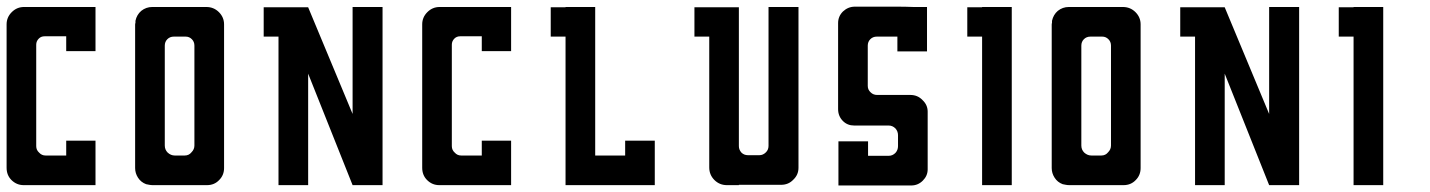

<svg xmlns="http://www.w3.org/2000/svg" viewBox="-20 -861 4334 582"><path d="M269.5 -299.8Q269.5 -299.8 242.2 -299.8Q214.8 -299.8 179.7 -299.8Q155.3 -299.8 131.8 -299.8Q108.4 -299.8 89.8 -299.8Q89.8 -299.8 86.9 -299.8Q86.9 -299.8 85 -299.8Q80.1 -299.8 51.8 -299.8Q30.3 -299.8 14.6 -315.4Q0 -330.1 0 -352.5Q0 -352.5 0 -359.4Q0 -362.3 0 -367.2Q0 -381.8 0 -390.6Q0 -390.6 0 -404.3Q0 -418 0 -446.3Q0 -501 0 -572.3Q0 -620.1 0 -667Q0 -714.8 0 -751Q0 -751 0 -755.9Q0 -759.8 0 -787.1Q0 -808.6 15.6 -824.2Q31.2 -839.8 52.7 -839.8Q52.7 -839.8 66.4 -839.8Q81.1 -839.8 89.8 -839.8Q89.8 -839.8 117.2 -839.8Q145.5 -839.8 180.7 -839.8Q204.1 -839.8 228.5 -839.8Q252 -839.8 269.5 -839.8Q269.5 -839.8 269.5 -806.6Q269.5 -773.4 269.5 -751Q269.5 -751 269.5 -734.4Q269.5 -716.8 269.5 -706.1Q269.5 -706.1 236.3 -706.1Q203.1 -706.1 180.7 -706.1Q180.7 -706.1 180.7 -722.7Q180.7 -740.2 180.7 -751Q180.7 -751 172.9 -751Q164.1 -751 115.2 -751Q104.5 -751 97.7 -744.1Q89.8 -736.3 89.8 -725.6Q89.8 -725.6 89.8 -712.9Q89.8 -699.2 89.8 -620.1Q89.8 -585.9 89.8 -536.1Q89.8 -487.3 89.8 -418Q89.8 -406.2 98.6 -398.4Q106.4 -389.6 118.2 -389.6Q118.2 -389.6 141.6 -389.6Q165 -389.6 180.7 -389.6Q180.7 -389.6 180.7 -407.2Q180.7 -423.8 180.7 -434.6Q180.7 -434.6 214.8 -434.6Q248 -434.6 269.5 -434.6Q269.5 -434.6 269.5 -418Q269.5 -401.4 269.5 -389.6Q269.5 -389.6 269.5 -356.4Q269.5 -322.3 269.5 -299.8Z M659.2 -787.1Q659.2 -787.1 659.2 -773.4Q659.2 -758.8 659.2 -750Q659.2 -750 659.2 -744.1Q659.2 -738.3 659.2 -703.1Q659.2 -688.5 659.2 -666Q659.2 -644.5 659.2 -613.3Q659.2 -569.3 659.2 -504.9Q659.2 -441.4 659.2 -351.6Q659.2 -330.1 644.5 -315.4Q629.9 -299.8 607.4 -299.8Q607.4 -299.8 593.8 -299.8Q579.1 -299.8 569.3 -299.8Q569.3 -299.8 554.7 -299.8Q546.9 -299.8 536.1 -299.8Q502 -299.8 479.5 -299.8Q479.5 -299.8 475.6 -299.8Q470.7 -299.8 443.4 -299.8Q437.5 -299.8 432.6 -300.8Q426.8 -301.8 422.9 -302.7Q407.2 -308.6 398.4 -322.3Q389.6 -335.9 389.6 -351.6Q389.6 -351.6 389.6 -352.5Q389.6 -352.5 389.6 -352.5Q389.6 -352.5 389.6 -359.4Q389.6 -362.3 389.6 -367.2Q389.6 -380.9 389.6 -389.6Q389.6 -389.6 389.6 -395.5Q389.6 -401.4 389.6 -436.5Q389.6 -451.2 389.6 -472.7Q389.6 -495.1 389.6 -525.4Q389.6 -569.3 389.6 -632.8Q389.6 -664.1 389.6 -702.1Q389.6 -741.2 389.6 -786.1Q389.6 -789.1 390.6 -792Q390.6 -794.9 390.6 -797.9Q394.5 -816.4 408.2 -828.1Q422.9 -839.8 441.4 -839.8Q441.4 -839.8 466.8 -839.8Q491.2 -839.8 524.4 -839.8Q545.9 -839.8 567.4 -839.8Q588.9 -839.8 605.5 -839.8Q627.9 -839.8 643.6 -824.2Q659.2 -808.6 659.2 -787.1ZM569.3 -722.7Q569.3 -734.4 561.5 -742.2Q553.7 -750 543 -750Q543 -750 538.1 -750Q533.2 -750 506.8 -750Q495.1 -750 487.3 -742.2Q479.5 -734.4 479.5 -722.7Q479.5 -722.7 479.5 -713.9Q479.5 -711.9 479.5 -710Q479.5 -697.3 479.5 -619.1Q479.5 -585.9 479.5 -537.1Q479.5 -488.3 479.5 -419.9Q479.5 -407.2 488.3 -398.4Q498 -389.6 509.8 -389.6Q509.8 -389.6 511.7 -389.6Q511.7 -389.6 513.7 -389.6Q517.6 -389.6 540 -389.6Q552.7 -389.6 560.5 -399.4Q569.3 -408.2 569.3 -419.9Q569.3 -419.9 569.3 -432.6Q569.3 -446.3 569.3 -524.4Q569.3 -557.6 569.3 -606.4Q569.3 -654.3 569.3 -722.7Z M1139.6 -839.8Q1109.4 -839.8 1048.8 -839.8Q1048.8 -732.4 1048.8 -515.6Q1003.9 -624 914.1 -838.9Q884.8 -838.9 824.2 -838.9Q824.2 -838.9 824.2 -838.9Q809.6 -838.9 779.3 -838.9Q779.3 -824.2 779.3 -801.8Q779.3 -779.3 779.3 -750Q793.9 -750 824.2 -750Q824.2 -599.6 824.2 -299.8Q854.5 -299.8 914.1 -299.8Q914.1 -413.1 914.1 -637.7Q959 -525.4 1048.8 -299.8Q1079.1 -299.8 1139.6 -299.8Q1139.6 -300.8 1139.6 -300.8Q1139.6 -300.8 1139.6 -300.8Q1139.6 -480.5 1139.6 -839.8Z M1529.3 -299.8Q1529.3 -299.8 1502 -299.8Q1474.6 -299.8 1439.5 -299.8Q1415 -299.8 1391.6 -299.8Q1368.2 -299.8 1349.6 -299.8Q1349.6 -299.8 1346.7 -299.8Q1346.7 -299.8 1344.7 -299.8Q1339.8 -299.8 1311.5 -299.8Q1290 -299.8 1274.4 -315.4Q1259.8 -330.1 1259.8 -352.5Q1259.8 -352.5 1259.8 -359.4Q1259.8 -362.3 1259.8 -367.2Q1259.8 -381.8 1259.8 -390.6Q1259.8 -390.6 1259.8 -404.3Q1259.8 -418 1259.8 -446.3Q1259.8 -501 1259.8 -572.3Q1259.8 -620.1 1259.8 -667Q1259.8 -714.8 1259.8 -751Q1259.8 -751 1259.8 -755.9Q1259.8 -759.8 1259.8 -787.1Q1259.8 -808.6 1275.4 -824.2Q1291 -839.8 1312.5 -839.8Q1312.5 -839.8 1326.2 -839.8Q1340.8 -839.8 1349.6 -839.8Q1349.6 -839.8 1377 -839.8Q1405.3 -839.8 1440.4 -839.8Q1463.9 -839.8 1488.3 -839.8Q1511.7 -839.8 1529.3 -839.8Q1529.3 -839.8 1529.3 -806.6Q1529.3 -773.4 1529.3 -751Q1529.3 -751 1529.3 -734.4Q1529.3 -716.8 1529.3 -706.1Q1529.3 -706.1 1496.1 -706.1Q1462.9 -706.1 1440.4 -706.1Q1440.4 -706.1 1440.4 -722.7Q1440.4 -740.2 1440.4 -751Q1440.4 -751 1432.6 -751Q1423.8 -751 1375 -751Q1364.3 -751 1357.4 -744.1Q1349.6 -736.3 1349.6 -725.6Q1349.6 -725.6 1349.6 -712.9Q1349.6 -699.2 1349.6 -620.1Q1349.6 -585.9 1349.6 -536.1Q1349.6 -487.3 1349.6 -418Q1349.6 -406.2 1358.4 -398.4Q1366.2 -389.6 1377.9 -389.6Q1377.9 -389.6 1401.4 -389.6Q1424.8 -389.6 1440.4 -389.6Q1440.4 -389.6 1440.4 -407.2Q1440.4 -423.8 1440.4 -434.6Q1440.4 -434.6 1474.6 -434.6Q1507.8 -434.6 1529.3 -434.6Q1529.3 -434.6 1529.3 -418Q1529.3 -401.4 1529.3 -389.6Q1529.3 -389.6 1529.3 -356.4Q1529.3 -322.3 1529.3 -299.8Z M1694.3 -299.8Q1694.3 -299.8 1694.3 -299.8Q1724.6 -299.8 1784.2 -299.8Q1844.7 -299.8 1964.8 -299.8Q1964.8 -330.1 1964.8 -389.6Q1964.8 -405.3 1964.8 -434.6Q1934.6 -434.6 1875 -434.6Q1875 -419.9 1875 -389.6Q1844.7 -389.6 1784.2 -389.6Q1784.2 -540 1784.2 -839.8Q1754.9 -839.8 1694.3 -839.8Q1694.3 -839.8 1694.3 -838.9Q1679.7 -838.9 1649.4 -838.9Q1649.4 -824.2 1649.4 -801.8Q1649.4 -779.3 1649.4 -750Q1664.1 -750 1694.3 -750Q1694.3 -599.6 1694.3 -299.8Z M2309.6 -839.8Q2309.6 -839.8 2343.8 -839.8Q2377.9 -839.8 2400.4 -839.8Q2400.4 -839.8 2400.4 -771.5Q2400.4 -703.1 2400.4 -613.3Q2400.4 -554.7 2400.4 -495.1Q2400.4 -435.5 2400.4 -390.6Q2400.4 -390.6 2400.4 -377Q2400.4 -363.3 2400.4 -353.5Q2400.4 -353.5 2400.4 -353.5Q2400.4 -353.5 2400.4 -352.5Q2400.4 -331.1 2384.8 -316.4Q2370.1 -300.8 2347.7 -300.8Q2347.7 -300.8 2334 -300.8Q2319.3 -300.8 2309.6 -300.8Q2309.6 -300.8 2276.4 -300.8Q2242.2 -300.8 2219.7 -300.8Q2219.7 -300.8 2219.7 -300.8Q2219.7 -299.8 2219.7 -299.8Q2219.7 -299.8 2217.8 -299.8Q2216.8 -299.8 2215.8 -299.8Q2210.9 -299.8 2183.6 -299.8Q2161.1 -299.8 2145.5 -315.4Q2129.9 -331.1 2129.9 -353.5Q2129.9 -353.5 2129.9 -368.2Q2129.9 -381.8 2129.9 -390.6Q2129.9 -390.6 2129.9 -446.3Q2129.9 -501 2129.9 -572.3Q2129.9 -619.1 2129.9 -667Q2129.9 -713.9 2129.9 -750Q2129.9 -750 2113.3 -750Q2096.7 -750 2085 -750Q2085 -750 2085 -753.9Q2085 -757.8 2085 -764.6Q2085 -772.5 2085 -783.2Q2085 -816.4 2085 -838.9Q2085 -838.9 2101.6 -838.9Q2119.1 -838.9 2129.9 -838.9Q2129.9 -838.9 2164.1 -838.9Q2197.3 -838.9 2219.7 -838.9Q2219.7 -838.9 2219.7 -833Q2219.7 -826.2 2219.7 -789.1Q2219.7 -773.4 2219.7 -750Q2219.7 -726.6 2219.7 -694.3Q2219.7 -647.5 2219.7 -580.1Q2219.7 -512.7 2219.7 -418Q2219.7 -407.2 2227.5 -398.4Q2235.4 -390.6 2247.1 -390.6Q2247.1 -390.6 2251 -390.6Q2255.9 -390.6 2282.2 -390.6Q2293 -390.6 2301.8 -399.4Q2309.6 -407.2 2309.6 -418.9Q2309.6 -418.9 2309.6 -483.4Q2309.6 -547.9 2309.6 -630.9Q2309.6 -687.5 2309.6 -742.2Q2309.6 -797.9 2309.6 -839.8Z M2792 -522.5Q2792 -522.5 2792 -521.5Q2792 -520.5 2792 -519.5Q2792 -519.5 2792 -504.9Q2792 -490.2 2792 -480.5Q2792 -480.5 2792 -446.3Q2792 -412.1 2792 -388.7Q2792 -388.7 2792 -375Q2792 -361.3 2792 -351.6Q2792 -351.6 2792 -351.6Q2792 -350.6 2792 -347.7Q2792 -328.1 2777.3 -313.5Q2762.7 -298.8 2742.2 -298.8Q2742.2 -298.8 2742.2 -298.8Q2742.2 -298.8 2740.2 -298.8Q2740.2 -298.8 2739.3 -298.8Q2739.3 -298.8 2738.3 -298.8Q2738.3 -298.8 2707 -298.8Q2706.1 -298.8 2705.1 -298.8Q2671.9 -298.8 2628.9 -298.8Q2600.6 -298.8 2572.3 -298.8Q2543 -298.8 2521.5 -298.8Q2521.5 -298.8 2521.5 -332Q2521.5 -366.2 2521.5 -387.7Q2521.5 -387.7 2521.5 -388.7Q2521.5 -388.7 2521.5 -388.7Q2521.5 -388.7 2521.5 -405.3Q2521.5 -421.9 2521.5 -432.6Q2521.5 -432.6 2555.7 -432.6Q2588.9 -432.6 2611.3 -432.6Q2611.3 -432.6 2611.3 -416Q2611.3 -400.4 2611.3 -388.7Q2611.3 -388.7 2619.1 -388.7Q2627 -388.7 2673.8 -388.7Q2685.5 -388.7 2694.3 -397.5Q2702.1 -406.2 2702.1 -418Q2702.1 -418 2702.1 -421.9Q2702.1 -425.8 2702.1 -451.2Q2702.1 -462.9 2694.3 -471.7Q2685.5 -480.5 2673.8 -480.5Q2673.8 -480.5 2660.2 -480.5Q2647.5 -480.5 2569.3 -480.5Q2548.8 -480.5 2535.2 -494.1Q2520.5 -508.8 2520.5 -530.3Q2520.5 -530.3 2520.5 -534.2Q2520.5 -536.1 2520.5 -539.1Q2520.5 -548.8 2520.5 -554.7Q2520.5 -554.7 2520.5 -562.5Q2520.5 -569.3 2520.5 -574.2Q2520.5 -574.2 2520.5 -583Q2520.5 -587.9 2520.5 -603.5Q2520.5 -620.1 2520.5 -648.4Q2520.5 -672.9 2520.5 -707Q2520.5 -742.2 2520.5 -791Q2520.5 -811.5 2535.2 -826.2Q2550.8 -840.8 2571.3 -840.8Q2571.3 -840.8 2585.9 -840.8Q2600.6 -840.8 2610.4 -840.8Q2610.4 -840.8 2637.7 -840.8Q2666 -840.8 2701.2 -840.8Q2724.6 -840.8 2749 -839.8Q2772.5 -839.8 2790 -839.8Q2790 -839.8 2790 -806.6Q2790 -773.4 2790 -751Q2790 -751 2790 -751Q2790 -750 2790 -750Q2790 -750 2790 -733.4Q2790 -715.8 2790 -705.1Q2790 -705.1 2756.8 -705.1Q2722.7 -705.1 2700.2 -705.1Q2700.2 -705.1 2700.2 -721.7Q2700.2 -738.3 2700.2 -750Q2700.2 -750 2692.4 -750Q2684.6 -750 2637.7 -750Q2626 -750 2618.2 -742.2Q2610.4 -734.4 2610.4 -722.7Q2610.4 -722.7 2610.4 -717.8Q2610.4 -712.9 2610.4 -681.6Q2610.4 -668 2610.4 -648.4Q2610.4 -628.9 2610.4 -600.6Q2610.4 -588.9 2619.1 -581.1Q2627 -573.2 2638.7 -573.2Q2638.7 -573.2 2676.8 -573.2Q2713.9 -573.2 2739.3 -573.2Q2761.7 -573.2 2776.4 -557.6Q2792 -543 2792 -522.5Z M2957 -299.8Q2987.3 -299.8 3046.9 -299.8Q3046.9 -480.5 3046.9 -839.8Q3017.6 -839.8 2957 -839.8Q2957 -839.8 2957 -838.9Q2942.4 -838.9 2912.1 -838.9Q2912.1 -824.2 2912.1 -801.8Q2912.1 -779.3 2912.1 -750Q2926.8 -750 2957 -750Q2957 -599.6 2957 -299.8Z M3437.5 -787.1Q3437.5 -787.1 3437.5 -773.4Q3437.5 -758.8 3437.5 -750Q3437.5 -750 3437.5 -744.1Q3437.5 -738.3 3437.5 -703.1Q3437.5 -688.5 3437.5 -666Q3437.5 -644.5 3437.5 -613.3Q3437.5 -569.3 3437.5 -504.9Q3437.5 -441.4 3437.5 -351.6Q3437.5 -330.1 3422.9 -315.4Q3408.2 -299.8 3385.7 -299.8Q3385.7 -299.8 3372.1 -299.8Q3357.4 -299.8 3347.7 -299.8Q3347.7 -299.8 3333 -299.8Q3325.2 -299.8 3314.5 -299.8Q3280.3 -299.8 3257.8 -299.8Q3257.8 -299.8 3253.9 -299.8Q3249 -299.8 3221.7 -299.8Q3215.8 -299.8 3210.9 -300.8Q3205.1 -301.8 3201.2 -302.7Q3185.5 -308.6 3176.8 -322.3Q3168 -335.9 3168 -351.6Q3168 -351.6 3168 -352.5Q3168 -352.5 3168 -352.5Q3168 -352.5 3168 -359.4Q3168 -362.3 3168 -367.2Q3168 -380.9 3168 -389.6Q3168 -389.6 3168 -395.5Q3168 -401.4 3168 -436.5Q3168 -451.2 3168 -472.7Q3168 -495.1 3168 -525.4Q3168 -569.3 3168 -632.8Q3168 -664.1 3168 -702.1Q3168 -741.2 3168 -786.1Q3168 -789.1 3168.9 -792Q3168.9 -794.9 3168.9 -797.9Q3172.9 -816.4 3186.5 -828.1Q3201.2 -839.8 3219.7 -839.8Q3219.7 -839.8 3245.1 -839.8Q3269.5 -839.8 3302.7 -839.8Q3324.2 -839.8 3345.7 -839.8Q3367.2 -839.8 3383.8 -839.8Q3406.2 -839.8 3421.9 -824.2Q3437.5 -808.6 3437.5 -787.1ZM3347.7 -722.7Q3347.7 -734.4 3339.8 -742.2Q3332 -750 3321.3 -750Q3321.3 -750 3316.4 -750Q3311.5 -750 3285.2 -750Q3273.4 -750 3265.6 -742.2Q3257.8 -734.4 3257.8 -722.7Q3257.8 -722.7 3257.8 -713.9Q3257.8 -711.9 3257.8 -710Q3257.8 -697.3 3257.8 -619.1Q3257.8 -585.9 3257.8 -537.1Q3257.8 -488.3 3257.8 -419.9Q3257.8 -407.2 3266.6 -398.4Q3276.4 -389.6 3288.1 -389.6Q3288.1 -389.6 3290 -389.6Q3290 -389.6 3292 -389.6Q3295.9 -389.6 3318.4 -389.6Q3331.1 -389.6 3338.9 -399.4Q3347.7 -408.2 3347.7 -419.9Q3347.7 -419.9 3347.7 -432.6Q3347.7 -446.3 3347.7 -524.4Q3347.7 -557.6 3347.7 -606.4Q3347.7 -654.3 3347.7 -722.7Z M3918 -839.8Q3887.7 -839.8 3827.1 -839.8Q3827.1 -732.4 3827.1 -515.6Q3782.2 -624 3692.4 -838.9Q3663.1 -838.9 3602.5 -838.9Q3602.5 -838.9 3602.5 -838.9Q3587.9 -838.9 3557.6 -838.9Q3557.6 -824.2 3557.6 -801.8Q3557.6 -779.3 3557.6 -750Q3572.3 -750 3602.5 -750Q3602.5 -599.6 3602.5 -299.8Q3632.8 -299.8 3692.4 -299.8Q3692.4 -413.1 3692.4 -637.7Q3737.3 -525.4 3827.1 -299.8Q3857.4 -299.8 3918 -299.8Q3918 -300.8 3918 -300.8Q3918 -300.8 3918 -300.8Q3918 -480.5 3918 -839.8Z M4083 -299.8Q4113.3 -299.8 4172.9 -299.8Q4172.9 -480.5 4172.9 -839.8Q4143.6 -839.8 4083 -839.8Q4083 -839.8 4083 -838.9Q4068.4 -838.9 4038.1 -838.9Q4038.1 -824.2 4038.1 -801.8Q4038.1 -779.3 4038.1 -750Q4052.7 -750 4083 -750Q4083 -599.6 4083 -299.8Z"/></svg>

Font: Reach
Style: Fill
Weight: 400
Designer: Billy Harris
Version: Version 1.0